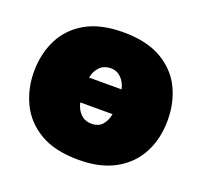

<svg xmlns="http://www.w3.org/2000/svg" viewBox="-99 -630 796 758"><g transform="rotate(20 299.0 -251.0)"><path d="M302 16Q201 16 138.5 -21.5Q76 -59 47 -120Q18 -181 18 -251Q18 -326 48 -386.5Q78 -447 139.8 -482.5Q201.5 -518 297 -518Q395 -518 457.5 -482.2Q520 -446.5 550 -386Q580 -325.5 580 -251Q580 -174 548.8 -113.8Q517.5 -53.5 455.5 -18.8Q393.5 16 302 16ZM300.5 -367.5Q270.5 -367.5 253 -349.2Q235.5 -331 230.5 -303.5H367Q361.5 -331 343.5 -349.2Q325.5 -367.5 300.5 -367.5ZM301.5 -135.5Q331 -135.5 346.8 -154Q362.5 -172.5 367 -199.5H231.5Q237 -172.5 254.8 -154Q272.5 -135.5 301.5 -135.5Z"/></g></svg>

Font: Commissioner Black
Style: Regular
Weight: 900
Designer: Kostas Bartsokas
Foundry: Kostas Bartsokas
Version: Version 1.000; ttfautohint (v1.8.3)